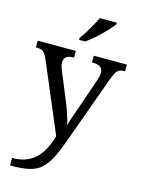

<svg xmlns="http://www.w3.org/2000/svg" viewBox="-145 -846 855 1167"><g transform="rotate(15 282.5 -263.0)"><path d="M38 193Q89 193 126 178Q163 163 189 136.5Q215 110 233 74Q251 38 263 -4L78 -441Q69 -462 60 -473.5Q51 -485 39 -489.5Q27 -494 7 -494H4V-536H244V-494H241Q211 -494 196 -482.5Q181 -471 181 -446Q181 -438 183 -429Q185 -420 189 -409L262 -231Q272 -208 281.5 -180.5Q291 -153 299 -128Q307 -103 310 -86Q317 -115 328.5 -146Q340 -177 350 -207L417 -402Q422 -414 424 -425.5Q426 -437 426 -445Q426 -471 409.5 -482.5Q393 -494 360 -494H357V-536H565V-494H562Q543 -494 530 -488Q517 -482 507.5 -465Q498 -448 486 -416L334 4Q308 77 284 123Q260 169 230.5 194.5Q201 220 157 230Q113 240 47 240H38ZM246 -619Q261 -638 277 -664Q293 -690 308 -717Q323 -744 333 -766H440V-756Q431 -743 413 -723Q395 -703 372.5 -681Q350 -659 327 -639.5Q304 -620 284 -606H246Z"/></g></svg>

Font: Noto Serif Georgian
Style: Regular
Weight: 400
Designer: Monotype Design Team, Akaki Razmadze
Foundry: Google LLC
Version: Version 2.002